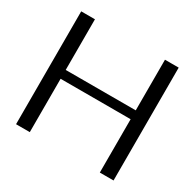

<svg xmlns="http://www.w3.org/2000/svg" viewBox="-155 -885 1071 1055"><g transform="rotate(30 380.0 -358.0)"><path d="M70.8 0V-716H158V-343.3L86.1 -394.7H668.1L602.3 -343.3V-716H689.3V0H602.3V-389.9L668.1 -338.5H86.1L158 -389.9V0Z"/></g></svg>

Font: Russolo 10pt ExtraLight
Style: Regular
Weight: 200
Designer: Micah Stupak-Hahn
Version: Version 1.000